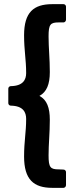

<svg xmlns="http://www.w3.org/2000/svg" viewBox="-20 -740 364 925"><path d="M263 76C223 76 214 67 214 9C214 -47 220 -98 220 -163C220 -221 206 -259 170 -278C205 -297 220 -334 220 -393C220 -458 214 -509 214 -565C214 -623 223 -632 263 -632H286C291 -632 298 -637 298 -645V-708C298 -713 294 -720 286 -720H232C142 -720 96 -681 96 -570C96 -497 106 -453 106 -388C106 -357 92 -326 32 -325C26 -325 20 -320 20 -313V-243C20 -237 25 -231 32 -231C92 -230 106 -199 106 -167C106 -103 96 -59 96 14C96 125 142 165 232 165H286C291 165 298 160 298 152V89C298 84 294 77 286 77Z"/></svg>

Font: Falling Sky
Style: Bd
Weight: 700
Designer: Paul D. Hunt
Foundry: Adobe Systems Incorporated
Version: Version 1.02